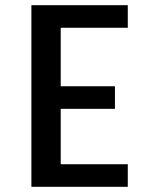

<svg xmlns="http://www.w3.org/2000/svg" viewBox="-20 -720 610 740"><path d="M472.5 -613H214V-387.5H423V-300.5H214V-87H472.5V0H101V-700H472.5Z"/></svg>

Font: League Mono Narrow Medium
Style: Regular
Weight: 500
Width: 3
Designer: Tyler Finck
Foundry: The League of Moveable Type / Tyler Finck
Version: Version 2.210